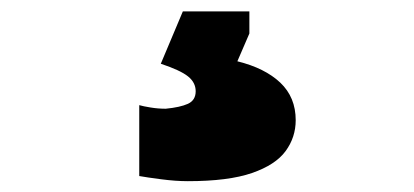

<svg xmlns="http://www.w3.org/2000/svg" viewBox="-20 -60 742 344"><path d="M316.4 264.6Q294.9 264.6 268.8 261.2Q242.7 257.8 229.5 255.4V128.4Q236.3 130.4 249.8 132.6Q263.2 134.8 276.9 134.8Q302.7 132.3 316.7 126Q330.6 119.6 330.6 103.5Q330.6 87.9 316.9 76.9Q303.2 65.9 268.1 54.2L307.6 -39.6H426.8V0L405.3 49.8Q454.6 62 482.2 88.1Q509.8 114.3 509.8 155.3Q509.8 186 491.7 210.7Q473.6 235.4 431.4 250Q389.2 264.6 316.4 264.6Z"/></svg>

Font: Pinar Black
Style: Regular
Weight: 900
Designer: Amin Abedi
Version: Version 3.000